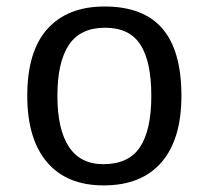

<svg xmlns="http://www.w3.org/2000/svg" viewBox="-20 -558 640 588"><path d="M535.6 -264.6Q535.6 -131.3 474.4 -60.8Q413.1 9.8 297.4 9.8Q184.1 9.8 123.8 -61.5Q63.5 -132.8 63.5 -264.6Q63.5 -400.9 125.2 -469.5Q187 -538.1 300.3 -538.1Q419.4 -538.1 477.5 -470.2Q535.6 -402.3 535.6 -264.6ZM443.4 -264.6Q443.4 -369.6 409.9 -421.4Q376.5 -473.1 301.8 -473.1Q226.1 -473.1 190.9 -420.4Q155.8 -367.7 155.8 -264.6Q155.8 -162.1 190.9 -108.6Q226.1 -55.2 296.4 -55.2Q374 -55.2 408.7 -107.4Q443.4 -159.7 443.4 -264.6Z"/></svg>

Font: Courier New
Style: Regular
Weight: 400
Designer: Steve Matteson
Foundry: Ascender Corporation
Version: Version 2.00.3